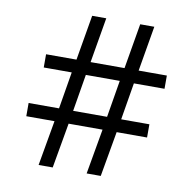

<svg xmlns="http://www.w3.org/2000/svg" viewBox="-78 -778 870 858"><g transform="rotate(10 356.5 -349.0)"><path d="M406 -205H252L216 0H152L188 -205H60V-265H198L226 -433H99V-493H237L272 -698H336L301 -493H455L490 -698H554L519 -493H647V-433H508L480 -265H608V-205H470L434 0H370ZM416 -265 444 -433H290L262 -265Z"/></g></svg>

Font: IBM Plex Thai
Style: Regular
Weight: 400
Designer: Mike Abbink, Paul van der Laan, Pieter van Rosmalen, Ben Mitchell, Mark Frömberg
Foundry: Bold Monday
Version: Version 1.0